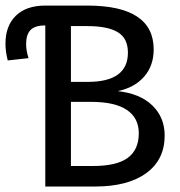

<svg xmlns="http://www.w3.org/2000/svg" viewBox="-37 -679 657 699"><path d="M562.5 -185.5Q562.5 -97.7 495.6 -48.8Q428.7 0 309.6 0H127.9V-586.4Q90.3 -586.4 74.2 -569.8Q58.1 -553.2 58.1 -518.6Q58.1 -494.6 66.9 -467.3L-8.8 -459Q-17.1 -490.7 -17.1 -520Q-17.1 -585 20.8 -621.8Q58.6 -658.7 127.9 -658.7H280.3Q522.5 -658.7 522.5 -499Q522.5 -439.5 487.5 -399.7Q452.6 -359.9 391.6 -347.2Q473.1 -338.4 517.8 -294.9Q562.5 -251.5 562.5 -185.5ZM468.3 -193.8Q468.3 -249.5 424.8 -278.8Q381.3 -308.1 295.4 -308.1H221.2V-74.7H302.2Q387.7 -74.7 428 -104.2Q468.3 -133.8 468.3 -193.8ZM428.7 -487.3Q428.7 -539.6 391.8 -561.8Q355 -584 281.2 -584H221.2V-380.9H282.2Q428.7 -380.9 428.7 -487.3Z"/></svg>

Font: Courier New
Style: Regular
Weight: 400
Designer: Steve Matteson
Foundry: Ascender Corporation
Version: Version 2.00.3